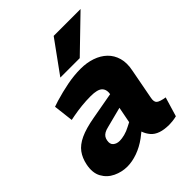

<svg xmlns="http://www.w3.org/2000/svg" viewBox="-212 -868 1000 1000"><g transform="rotate(-45 287.5 -368.5)"><path d="M507 1Q491 5 476.5 6.5Q462 8 452 8Q378 8 347.5 -28Q317 -64 317 -114L311 -138L346 -319Q352 -353 334.5 -370Q317 -387 267 -387Q233 -387 200 -383.5Q167 -380 135 -374L110 -369L97 -479L130 -490Q180 -505 231 -515Q282 -525 331 -525Q376 -525 414 -512Q452 -499 478 -474Q504 -449 514.5 -412Q525 -375 515 -327L483 -158Q478 -132 490 -122Q502 -112 539 -106ZM143 8Q103 8 66 -9.5Q29 -27 9.5 -62.5Q-10 -98 1 -151Q9 -190 29.5 -218Q50 -246 90.5 -265Q131 -284 199 -296L360 -325L342 -241L218 -209Q200 -205 189 -198.5Q178 -192 172.5 -183.5Q167 -175 165 -164Q160 -139 174 -127Q188 -115 210 -115Q226 -115 247.5 -120.5Q269 -126 291 -138L328 -157L351 -91L295 -47Q258 -20 218.5 -6Q179 8 143 8ZM224 -567 353 -745H551L367 -567Z"/></g></svg>

Font: REM
Style: Bold Italic
Weight: 700
Italic angle: -11°
Designer: Octavio Pardo
Foundry: Ashler Design
Version: Version 1.005;gftools[0.9.28]